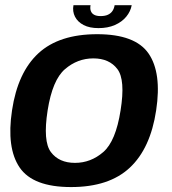

<svg xmlns="http://www.w3.org/2000/svg" viewBox="-20 -734 680 758"><path d="M260.5 4.5Q410.5 4.5 492.2 -71.8Q574 -148 596.5 -298.5Q619 -446.5 566.5 -522.8Q514 -599 363.5 -599Q213.5 -599 131.8 -523.8Q50 -448.5 27.5 -298.5Q5 -150 57.5 -72.8Q110 4.5 260.5 4.5ZM276 -91Q213 -91 181 -133.5Q149 -176 168 -298Q187 -418.5 236.5 -461Q286 -503.5 348.5 -503.5Q411.5 -503.5 443.5 -461.2Q475.5 -419 456 -298Q437 -176.5 387.8 -133.8Q338.5 -91 276 -91ZM369 -623Q405.5 -623 433.5 -635.2Q461.5 -647.5 478.5 -668.2Q495.5 -689 500 -713.5H432.5Q430.5 -700.5 424.2 -691Q418 -681.5 406.5 -676Q395 -670.5 377 -670.5Q361 -670.5 351.5 -675.8Q342 -681 338.5 -690.8Q335 -700.5 337.5 -713.5H270Q265.5 -689 276 -668.2Q286.5 -647.5 310 -635.2Q333.5 -623 369 -623Z"/></svg>

Font: Anybody UltraCondensed Thin SemiBold
Style: Italic
Weight: 600
Italic angle: -10°
Version: Version 1.111